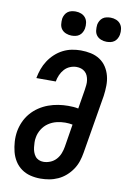

<svg xmlns="http://www.w3.org/2000/svg" viewBox="-103 -1014 716 1082"><g transform="rotate(10 255.0 -473.0)"><path d="M207 8Q177 8 149 1Q121 -6 98 -22.5Q75 -39 60 -63Q45 -87 38 -114.5Q31 -142 29 -172Q27 -202 32 -232Q37 -260 49 -287Q61 -314 80.5 -337Q100 -360 125.5 -377Q151 -394 178.5 -404Q206 -414 234.5 -418.5Q263 -423 291 -423Q306 -423 320.5 -422Q335 -421 349 -418L367 -528Q369 -542 370.5 -556Q372 -570 370 -583.5Q368 -597 363 -609Q358 -621 348 -630Q338 -639 325.5 -643Q313 -647 299 -647Q281 -647 262.5 -639.5Q244 -632 230.5 -617Q217 -602 209 -583.5Q201 -565 198 -547V-546H87V-548Q92 -574 101 -599Q110 -624 125 -647Q140 -670 160.5 -689Q181 -708 205.5 -720.5Q230 -733 256 -738Q282 -743 307 -743Q337 -743 365 -737Q393 -731 416 -716Q439 -701 454 -678Q469 -655 476 -628Q483 -601 482.5 -571.5Q482 -542 478 -513L422 -178Q418 -153 410 -128.5Q402 -104 387 -81.5Q372 -59 351.5 -41Q331 -23 307 -12Q283 -1 257.5 3.5Q232 8 207 8ZM207 -88Q227 -88 246.5 -96Q266 -104 280 -119.5Q294 -135 301.5 -154.5Q309 -174 312 -193L333 -323Q324 -325 313 -326Q302 -327 291 -327Q267 -327 242 -321Q217 -315 195.5 -300.5Q174 -286 160 -263.5Q146 -241 142 -217Q139 -202 139.5 -188Q140 -174 141.5 -160Q143 -146 147.5 -133Q152 -120 160 -109.5Q168 -99 180.5 -93.5Q193 -88 207 -88ZM440 -816Q424 -816 408.5 -822Q393 -828 383.5 -840Q374 -852 372 -868.5Q370 -885 372 -902Q374 -913 380 -924Q386 -935 395.5 -942Q405 -949 417 -951.5Q429 -954 440 -954Q457 -954 472 -948Q487 -942 496.5 -930Q506 -918 508.5 -901.5Q511 -885 508 -868Q506 -857 500 -846Q494 -835 484.5 -828Q475 -821 463.5 -818.5Q452 -816 440 -816ZM240 -816Q224 -816 208.5 -822Q193 -828 183.5 -840Q174 -852 172 -868.5Q170 -885 172 -902Q174 -913 180 -924Q186 -935 195.5 -942Q205 -949 217 -951.5Q229 -954 240 -954Q257 -954 272 -948Q287 -942 296.5 -930Q306 -918 308.5 -901.5Q311 -885 308 -868Q306 -857 300 -846Q294 -835 284.5 -828Q275 -821 263.5 -818.5Q252 -816 240 -816Z"/></g></svg>

Font: Iosevka Custom
Style: Bold Italic
Weight: 700
Italic angle: -9°
Designer: Belleve Invis
Foundry: Belleve Invis
Version: Version 30.3.1; ttfautohint (v1.8.3)